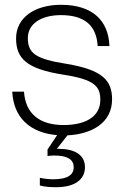

<svg xmlns="http://www.w3.org/2000/svg" viewBox="-20 -552 518 800"><path d="M215 228C291 228 334 196 334 145C334 93 291 68 223 68H217L261 12C361 7 447 -39 447 -138C447 -217 407 -261 257 -286C129 -306 96 -330 96 -393C96 -456 156 -489 234 -489C331 -489 382 -447 387 -360H436C432 -467 365 -532 234 -532C125 -532 47 -479 47 -392C47 -309 90 -265 243 -241C374 -221 398 -192 398 -136C398 -63 332 -31 245 -31C144 -31 86 -79 80 -170H31C36 -64 104 2 218 11L178 71V98C186 97 197 96 205 96C261 96 287 112 287 145C287 177 261 195 202 195C185 195 166 193 146 189V221C169 227 192 228 215 228Z"/></svg>

Font: Aspekta 200
Style: Regular
Weight: 200
Designer: Ivo Dolenc
Version: Version 2.000